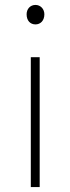

<svg xmlns="http://www.w3.org/2000/svg" viewBox="-20 -759 285 779"><path d="M105 0H141V-527H105ZM124 -660C144 -660 160 -675 160 -701C160 -723 144 -739 124 -739C103 -739 88 -723 88 -701C88 -675 103 -660 124 -660Z"/></svg>

Font: Harano Aji Gothic TW ExtraLight
Style: Regular
Weight: 250
Foundry: Masamichi Hosoda
Version: HaranoAjiGothicTW-ExtraLight version 20230610;ttx 4.39.4